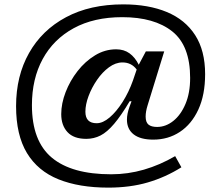

<svg xmlns="http://www.w3.org/2000/svg" viewBox="-20 -737 997 878"><path d="M681 -98.5Q622 -98.5 591.2 -122.5Q560.5 -146.5 560.5 -190Q560.5 -216 572 -248L581.5 -274H573Q534 -208.5 502 -170.8Q470 -133 439.8 -117.5Q409.5 -102 374.5 -102Q317 -102 288.5 -133Q260 -164 260 -215Q260 -263.5 280 -315.5Q300 -367.5 334.8 -412Q369.5 -456.5 414.8 -484Q460 -511.5 511 -511.5Q547 -511.5 572.2 -493.2Q597.5 -475 614.5 -441L647 -502H731L655 -255.5Q646 -227 646 -204Q646 -178 659 -167.2Q672 -156.5 698.5 -156.5Q738 -156.5 772.5 -184Q807 -211.5 828.2 -261.8Q849.5 -312 849.5 -380.5Q849.5 -528.5 767.5 -593.5Q685.5 -658.5 539 -658.5Q409.5 -658.5 317 -608Q224.5 -557.5 175.2 -467Q126 -376.5 126 -256Q126 -92 217 -16Q308 60 488.5 60Q565 60 638.2 38.8Q711.5 17.5 781 -23L809.5 28Q737 73.5 656 97.2Q575 121 475 121Q342 121 247.5 83Q153 45 103.2 -37.2Q53.5 -119.5 53.5 -251.5Q53.5 -389.5 112.8 -494.5Q172 -599.5 281.8 -658.2Q391.5 -717 543.5 -717Q659 -717 743 -682Q827 -647 872.5 -576.2Q918 -505.5 918 -398Q918 -303 887 -236Q856 -169 802.5 -133.8Q749 -98.5 681 -98.5ZM370.5 -226Q370.5 -173.5 422 -173.5Q450.5 -173.5 481.5 -200Q512.5 -226.5 540.8 -271Q569 -315.5 588 -369L605 -419Q581 -451.5 540 -451.5Q508.5 -451.5 478.2 -429.2Q448 -407 423.8 -371.8Q399.5 -336.5 385 -297.8Q370.5 -259 370.5 -226Z"/></svg>

Font: Newsreader Caption
Style: Regular
Weight: 400
Designer: Hugues Gentile
Foundry: Production Type
Version: Version 1.001